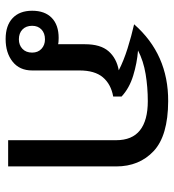

<svg xmlns="http://www.w3.org/2000/svg" viewBox="12 -612 609 672"><g transform="rotate(90 316.0 -275.5)"><path d="M134.3 -269Q134.3 -323.2 158.7 -351.3Q183.1 -379.4 225.6 -387.2Q192.4 -404.3 148.9 -418Q105.5 -431.6 64.5 -440.9Q117.2 -501 184.6 -530.8Q252 -560.5 333.5 -560.1Q454.6 -559.6 508.3 -509.3Q562 -459 562 -377.9V0H470.2V-377.9Q470.2 -434.1 435.5 -461.4Q400.9 -488.8 333.5 -488.8Q284.7 -488.8 238.8 -481.2Q192.9 -473.6 156.2 -454.6Q200.2 -451.2 244.1 -437.7Q288.1 -424.3 317.4 -397V-367.7Q273.9 -359.9 250 -331.5Q226.1 -303.2 226.1 -249.5V-84Q226.1 -40 195.3 -15.6Q164.6 8.8 116.2 8.8Q68.8 8.8 43 -15.6Q17.1 -40 17.1 -84Q17.1 -128.4 42 -152.6Q66.9 -176.8 112.3 -176.8Q118.2 -176.8 125 -176.3Q131.8 -175.8 134.3 -174.8ZM69.8 -84Q69.8 -62.5 82.8 -50Q95.7 -37.6 117.2 -37.6Q137.2 -37.6 150.4 -50Q163.6 -62.5 163.6 -84Q163.6 -104.5 150.4 -116.7Q137.2 -128.9 117.2 -128.9Q95.7 -128.9 82.8 -116.7Q69.8 -104.5 69.8 -84Z"/></g></svg>

Font: Roboto Web
Style: Regular
Weight: 400
Designer: Google
Version: Version 1.200310; 2013